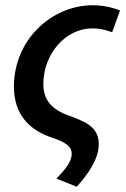

<svg xmlns="http://www.w3.org/2000/svg" viewBox="-20 -524 479 731"><path d="M272 187C313 142 356 82 356 26C356 -30 324 -55 247 -82C177 -106 145 -143 145 -204C145 -320 231 -416 331 -416C356 -416 378 -412 407 -401L437 -484C406 -497 368 -504 333 -504C178 -504 33 -374 33 -194C33 -86 95 -27 178 0C231 18 253 34 253 61C253 95 223 126 195 156Z"/></svg>

Font: Source Sans Pro Semibold
Style: Italic
Weight: 600
Italic angle: -11°
Designer: Paul D. Hunt
Foundry: Adobe Systems Incorporated
Version: Version 3.006;hotconv 1.0.111;makeotfexe 2.5.65597